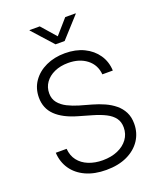

<svg xmlns="http://www.w3.org/2000/svg" viewBox="-170 -1045 963 1162"><g transform="rotate(-20 311.5 -464.5)"><path d="M311.5 12.2Q236.3 12.2 180.7 -13.2Q125 -38.6 93.5 -84.2Q62 -129.9 58.6 -190.4H128.4Q131.8 -145.5 156 -114.3Q180.2 -83 220.7 -66.7Q261.2 -50.3 311.5 -50.3Q366.2 -50.3 408 -68.4Q449.7 -86.4 473.6 -118.9Q497.6 -151.4 497.6 -194.3Q497.6 -230 479.5 -254.6Q461.4 -279.3 427.5 -296.6Q393.6 -314 346.2 -327.6L261.2 -352.1Q170.4 -377.9 123.5 -423.6Q76.7 -469.2 76.7 -538.6Q76.7 -597.7 107.9 -642.6Q139.2 -687.5 193.1 -712.6Q247.1 -737.8 315.4 -737.8Q384.8 -737.8 437.3 -712.4Q489.7 -687 520.3 -642.3Q550.8 -597.7 553.2 -540H485.8Q480.5 -602.5 433.3 -639.2Q386.2 -675.8 313.5 -675.8Q263.7 -675.8 225.3 -658.4Q187 -641.1 165.5 -610.8Q144 -580.6 144 -541.5Q144 -505.4 164.1 -480.5Q184.1 -455.6 217 -439Q250 -422.4 288.6 -411.1L366.2 -389.2Q404.8 -378.4 440.4 -362.5Q476.1 -346.7 504.2 -323.7Q532.2 -300.8 548.6 -269Q564.9 -237.3 564.9 -193.8Q564.9 -134.8 534.2 -88.1Q503.4 -41.5 446.8 -14.6Q390.1 12.2 311.5 12.2ZM229 -942.4 311 -848.6 393.1 -942.4H460V-939.5L340.3 -807.6H281.7L163.1 -939.5V-942.4Z"/></g></svg>

Font: Inter 18pt Light
Style: Regular
Weight: 300
Designer: Rasmus Andersson
Foundry: rsms
Version: Version 4.001;git-66647c0bb